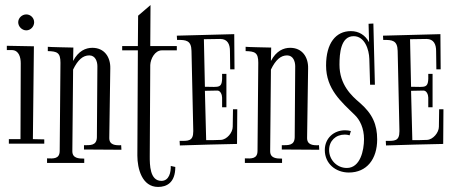

<svg xmlns="http://www.w3.org/2000/svg" viewBox="-20 -690 1799 759"><path d="M115 -602C115 -619 101 -633 84 -633C67 -633 52 -619 52 -602C52 -585 67 -570 84 -570C101 -570 115 -585 115 -602ZM110 -140 114 -507 7 -509V-492H28C55 -491 62 -463 62 -440L61 -140H15V-122H155V-139Z M269 -415C288 -454 308 -471 333 -471C357 -471 365 -447 365 -428L363 -147C362 -114 337 -116 312 -116V-99L460 -98L459 -116C437 -115 411 -116 412 -146L416 -420C417 -464 393 -501 345 -501C319 -501 290 -489 269 -449L270 -502C270 -502 169 -504 169 -505V-488C206 -487 219 -482 219 -442L216 -94C216 -61 191 -63 166 -64V-46H313V-63C291 -63 265 -64 266 -94Z M575 -670 526 -628 525 -508H463V-491H525L523 -75C523 -24 541 49 605 49C638 49 673 33 673 -30L655 -34C656 -10 649 25 618 25C572 25 572 -39 572 -72L574 -433C575 -457 592 -491 620 -491H679V-508H574Z M786 -535C808 -535 829 -536 851 -536C880 -536 889 -514 889 -489L890 -416H907L906 -555L679 -549L680 -532C716 -533 736 -530 737 -489L744 -174V-171C744 -131 724 -133 690 -133L691 -115C766 -117 842 -120 917 -121L918 -258H901L900 -189C900 -166 877 -138 853 -137C834 -136 815 -136 795 -136L790 -331L839 -332C852 -332 858 -315 858 -304V-266H875V-398H858C860 -337 849 -347 790 -347Z M1051 -415C1070 -454 1090 -471 1115 -471C1139 -471 1147 -447 1147 -428L1145 -147C1144 -114 1119 -116 1094 -116V-99L1242 -98L1241 -116C1219 -115 1193 -116 1194 -146L1198 -420C1199 -464 1175 -501 1127 -501C1101 -501 1072 -489 1051 -449L1052 -502C1052 -502 951 -504 951 -505V-488C988 -487 1001 -482 1001 -442L998 -94C998 -61 973 -63 948 -64V-46H1095V-63C1073 -63 1047 -64 1048 -94Z M1456 -597 1437 -596 1439 -523C1424 -551 1399 -567 1367 -567C1308 -567 1269 -520 1269 -431C1269 -337 1330 -287 1382 -236C1403 -216 1419 -183 1419 -140C1419 -95 1404 -26 1351 -26C1312 -26 1281 -58 1281 -97C1281 -133 1307 -158 1343 -158C1349 -158 1356 -157 1362 -155L1367 -172C1360 -174 1352 -175 1344 -175C1299 -175 1264 -143 1264 -97C1264 -43 1307 -8 1359 -8C1430 -8 1471 -61 1471 -139C1471 -197 1453 -240 1402 -284C1370 -311 1322 -355 1322 -434C1322 -479 1327 -547 1378 -547C1422 -547 1439 -494 1440 -457L1443 -355H1462Z M1601 -535C1623 -535 1644 -536 1666 -536C1695 -536 1704 -514 1704 -489L1705 -416H1722L1721 -555L1494 -549L1495 -532C1531 -533 1551 -530 1552 -489L1559 -174V-171C1559 -131 1539 -133 1505 -133L1506 -115C1581 -117 1657 -120 1732 -121L1733 -258H1716L1715 -189C1715 -166 1692 -138 1668 -137C1649 -136 1630 -136 1610 -136L1605 -331L1654 -332C1667 -332 1673 -315 1673 -304V-266H1690V-398H1673C1675 -337 1664 -347 1605 -347Z"/></svg>

Font: Bigelow Rules
Style: Regular
Weight: 400
Designer: Astigmatic (AOETI)
Foundry: Astigmatic (AOETI)
Version: Version 1.000